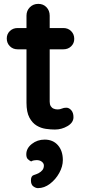

<svg xmlns="http://www.w3.org/2000/svg" viewBox="-20 -670 449 993"><path d="M71 -525H308Q332 -525 348 -509Q364 -493 364 -469Q364 -446 348 -430.5Q332 -415 308 -415H71Q47 -415 31 -431Q15 -447 15 -471Q15 -494 31 -509.5Q47 -525 71 -525ZM178 -650Q204 -650 220.5 -632.5Q237 -615 237 -589V-144Q237 -130 242.5 -121Q248 -112 257.5 -108Q267 -104 278 -104Q290 -104 300 -108.5Q310 -113 323 -113Q337 -113 348.5 -100Q360 -87 360 -64Q360 -36 329.5 -18Q299 0 264 0Q243 0 217.5 -3.5Q192 -7 169.5 -20.5Q147 -34 132 -62Q117 -90 117 -139V-589Q117 -615 134.5 -632.5Q152 -650 178 -650ZM305 158Q305 191 286.5 224.5Q268 258 238.5 280.5Q209 303 176 303Q165 303 152.5 294Q140 285 140 263Q140 240 154.5 235.5Q169 231 179 226Q192 219 199.5 209.5Q207 200 207 186Q207 175 196.5 166.5Q186 158 169 158Q163 158 155 159.5Q147 161 141 165Q131 160 123.5 152.5Q116 145 116 128Q116 97 144.5 74.5Q173 52 211 52Q254 52 279.5 81Q305 110 305 158Z"/></svg>

Font: zvoove
Style: Bold
Weight: 700
Designer: Vernon Adams (Nunito) & Andrew Paglinawan (Quicksand)
Foundry: zvoove
Version: Version 3.006